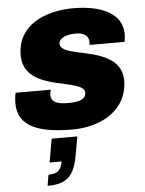

<svg xmlns="http://www.w3.org/2000/svg" viewBox="-65 -751 852 1132"><g transform="rotate(-5 361.0 -185.0)"><path d="M346 12C519 12 674 -77 674 -251C674 -385 530 -415 425 -437C358 -451 313 -465 313 -499C313 -525 346 -550 413 -550C469 -550 490 -524 490 -494C490 -489 490 -485 489 -476H696C700 -500 701 -511 701 -522C701 -645 576 -700 411 -700C251 -700 79 -633 79 -450C79 -333 177 -294 271 -271C357 -250 439 -241 439 -198C439 -149 373 -146 334 -146C275 -146 233 -156 233 -203C233 -212 234 -222 239 -233H30C25 -213 23 -189 23 -171C23 -26 162 12 346 12ZM170 330C282 330 329 288 350 167L370 55H218L194 194H265C255 247 234 265 181 265Z"/></g></svg>

Font: Archivo Black
Style: Italic
Weight: 900
Italic angle: -10°
Designer: Hector Gatti
Foundry: Omnibus-Type
Version: Version 2.001